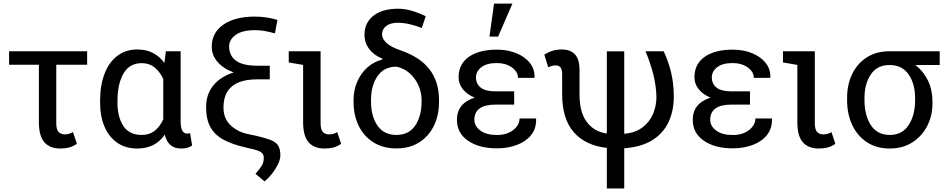

<svg xmlns="http://www.w3.org/2000/svg" viewBox="-20 -812 5267 1063"><path d="M314 10.3Q255.9 10.3 225.6 -24.4Q195.3 -59.1 195.3 -136.2V-453.6H30.3V-528.3H462.4V-453.6H291.5V-130.9Q291.5 -95.2 304.4 -81.5Q317.4 -67.9 339.4 -67.9Q351.1 -67.9 362.8 -71.5Q374.5 -75.2 383.8 -80.6L405.8 -16.1Q383.3 -0.5 361.6 4.9Q339.8 10.3 314 10.3Z M739.7 10.3Q675.3 10.3 629.2 -21.7Q583 -53.7 558.6 -110.8Q534.2 -168 534.2 -244.1V-254.4Q534.2 -339.4 558.6 -403.3Q583 -467.3 629.4 -502.7Q675.8 -538.1 740.7 -538.1Q789.6 -538.1 826.9 -518.8Q864.3 -499.5 890.1 -463.4L898.4 -528.3H980V-144.5Q980 -103.5 989.7 -87.9Q999.5 -72.3 1017.1 -72.3Q1026.4 -72.3 1032.2 -75.2L1043.9 -6.3Q1029.3 3.4 1014.6 6.8Q1000 10.3 981.9 10.3Q947.3 10.3 924.8 -8.1Q902.3 -26.4 892.1 -66.4Q839.8 10.3 739.7 10.3ZM764.2 -64.9Q806.6 -64.9 835.7 -87.4Q864.7 -109.9 883.8 -150.9V-375.5Q864.3 -416 835.2 -439.2Q806.2 -462.4 765.1 -462.4Q696.3 -462.4 663.3 -404.3Q630.4 -346.2 630.4 -254.4V-244.1Q630.4 -163.6 663.1 -114.3Q695.8 -64.9 764.2 -64.9Z M1444.8 192.4 1394.5 150.4Q1421.4 119.1 1430.9 102.8Q1440.4 86.4 1440.4 60.5Q1440.4 40 1423.3 29.5Q1406.2 19 1365.2 10.3L1337.9 3.9Q1265.6 -12.7 1217.5 -38.6Q1169.4 -64.5 1145.3 -107.7Q1121.1 -150.9 1121.1 -218.8Q1121.1 -290.5 1161.4 -339.4Q1201.7 -388.2 1273.9 -411.1Q1216.8 -431.6 1184.6 -469Q1152.3 -506.3 1152.3 -552.7Q1152.3 -631.3 1216.8 -675.8Q1281.2 -720.2 1391.6 -720.2Q1424.3 -720.2 1458.7 -714.8Q1493.2 -709.5 1516.1 -701.7L1502 -627.4Q1471.7 -635.7 1445.3 -640.4Q1418.9 -645 1392.6 -645Q1321.3 -645 1284.9 -618.9Q1248.5 -592.8 1248.5 -554.7Q1248.5 -504.4 1286.1 -476.3Q1323.7 -448.2 1403.8 -448.2H1473.6V-372.6H1403.8Q1217.3 -372.6 1217.3 -216.8Q1217.3 -156.7 1254.9 -120.1Q1292.5 -83.5 1348.1 -70.8L1403.3 -59.1Q1450.2 -47.9 1478.5 -36.9Q1506.8 -25.9 1519.5 -6.6Q1532.2 12.7 1532.2 48.3Q1531.7 71.8 1518.6 98.6Q1505.4 125.5 1485.6 150.4Q1465.8 175.3 1444.8 192.4Z M1776.9 10.3Q1718.8 10.3 1688.5 -24.4Q1658.2 -59.1 1658.2 -136.2V-452.6L1578.6 -466.3V-528.3H1754.9V-130.9Q1754.9 -94.7 1767.6 -81.3Q1780.3 -67.9 1802.2 -67.9Q1827.1 -67.9 1847.2 -80.6L1868.7 -15.6Q1846.2 -0.5 1824.7 4.9Q1803.2 10.3 1776.9 10.3Z M2174.8 9.8Q2101.6 9.8 2048.3 -23.4Q1995.1 -56.6 1966.3 -114.7Q1937.5 -172.9 1937.5 -248.5V-258.8Q1937.5 -314.5 1958.3 -361.1Q1979 -407.7 2014.6 -439.2Q2050.3 -470.7 2095.2 -481.9L2097.2 -487.3Q2050.3 -505.9 2024.2 -540.5Q1998 -575.2 1998 -619.1Q1998 -686 2047.4 -724.9Q2096.7 -763.7 2184.1 -763.7Q2220.7 -763.7 2259.3 -752.4Q2297.9 -741.2 2336.9 -722.2L2315.4 -657.2Q2287.6 -668 2252 -677Q2216.3 -686 2182.1 -686Q2141.6 -686 2118.4 -668.2Q2095.2 -650.4 2095.2 -621.1Q2095.2 -598.1 2118.9 -575Q2142.6 -551.8 2204.1 -530.8Q2410.6 -458.5 2410.6 -258.8V-248.5Q2410.6 -172.9 2381.8 -114.7Q2353 -56.6 2300.3 -23.4Q2247.6 9.8 2174.8 9.8ZM2174.8 -64.9Q2243.2 -64.9 2278.6 -116.7Q2314 -168.5 2314 -248.5V-258.8Q2314 -301.3 2296.4 -340.3Q2278.8 -379.4 2247.3 -407Q2215.8 -434.6 2174.8 -442.9Q2106 -442.9 2070.1 -390.4Q2034.2 -337.9 2034.2 -258.8V-248.5Q2034.2 -168.5 2069.8 -116.7Q2105.5 -64.9 2174.8 -64.9Z M2731 9.3Q2632.3 9.3 2571 -33Q2509.8 -75.2 2509.8 -148.9Q2509.8 -239.7 2607.9 -271.5Q2565.9 -288.6 2542.5 -318.4Q2519 -348.1 2519 -383.8Q2519 -457.5 2575.7 -497.3Q2632.3 -537.1 2731 -537.1Q2790.5 -537.1 2838.4 -517.6Q2886.2 -498 2913.6 -463.6Q2940.9 -429.2 2939.5 -383.8L2938.5 -380.9H2847.7Q2847.7 -415 2813.7 -439Q2779.8 -462.9 2731 -462.9Q2674.3 -462.9 2644.8 -439.7Q2615.2 -416.5 2615.2 -383.8Q2615.2 -347.7 2641.6 -326.9Q2668 -306.2 2724.1 -306.2H2826.7V-232.9H2724.1Q2606.4 -232.9 2606.4 -148.9Q2606.4 -113.3 2639.9 -88.9Q2673.3 -64.5 2731 -64.5Q2785.6 -64.5 2821 -91.8Q2856.4 -119.1 2856.4 -156.2H2947.3L2948.2 -153.3Q2949.7 -100.6 2920.4 -64.2Q2891.1 -27.8 2841.1 -9.3Q2791 9.3 2731 9.3ZM2689.9 -609.4 2715.3 -792H2816.9L2737.8 -609.4Z M3339.8 231.4V6.8Q3221.2 -6.3 3156.7 -80.1Q3092.3 -153.8 3092.3 -291V-400.9Q3092.3 -428.7 3082.5 -439.5Q3072.8 -450.2 3056.2 -450.2Q3046.4 -450.2 3033.9 -446.5Q3021.5 -442.9 3015.1 -439.9L2993.7 -508.8Q3035.6 -538.1 3090.3 -538.1Q3137.7 -538.1 3163.1 -511Q3188.5 -483.9 3188.5 -423.8V-290Q3188.5 -190.4 3228.5 -137Q3268.6 -83.5 3336.9 -73.2L3339.8 -74.2V-527.8H3436V-72.3L3439 -71.3Q3498.5 -77.6 3537.4 -106.9Q3576.2 -136.2 3595.2 -180.7Q3614.3 -225.1 3614.3 -276.9Q3612.8 -337.9 3596.9 -400.4Q3581.1 -462.9 3553.7 -528.3H3654.3Q3679.2 -476.6 3694.8 -414.1Q3710.4 -351.6 3710.4 -276.9Q3710.4 -198.2 3681.4 -136.2Q3652.3 -74.2 3591.6 -36.1Q3530.8 2 3436 8.8V231.4Z M4036.6 9.3Q3938 9.3 3876.7 -33Q3815.4 -75.2 3815.4 -148.9Q3815.4 -239.7 3913.6 -271.5Q3871.6 -288.6 3848.1 -318.4Q3824.7 -348.1 3824.7 -383.8Q3824.7 -457.5 3881.3 -497.3Q3938 -537.1 4036.6 -537.1Q4096.2 -537.1 4144 -517.6Q4191.9 -498 4219.2 -463.6Q4246.6 -429.2 4245.1 -383.8L4244.1 -380.9H4153.3Q4153.3 -415 4119.4 -439Q4085.4 -462.9 4036.6 -462.9Q3980 -462.9 3950.4 -439.7Q3920.9 -416.5 3920.9 -383.8Q3920.9 -347.7 3947.3 -326.9Q3973.6 -306.2 4029.8 -306.2H4132.3V-232.9H4029.8Q3912.1 -232.9 3912.1 -148.9Q3912.1 -113.3 3945.6 -88.9Q3979 -64.5 4036.6 -64.5Q4091.3 -64.5 4126.7 -91.8Q4162.1 -119.1 4162.1 -156.2H4252.9L4253.9 -153.3Q4255.4 -100.6 4226.1 -64.2Q4196.8 -27.8 4146.7 -9.3Q4096.7 9.3 4036.6 9.3Z M4513.2 10.3Q4455.1 10.3 4424.8 -24.4Q4394.5 -59.1 4394.5 -136.2V-452.6L4314.9 -466.3V-528.3H4491.2V-130.9Q4491.2 -94.7 4503.9 -81.3Q4516.6 -67.9 4538.6 -67.9Q4563.5 -67.9 4583.5 -80.6L4605 -15.6Q4582.5 -0.5 4561 4.9Q4539.6 10.3 4513.2 10.3Z M4906.2 10.3Q4833.5 10.3 4780.5 -24.2Q4727.5 -58.6 4698.7 -119.1Q4669.9 -179.7 4669.9 -258.3V-269Q4669.9 -344.7 4698.5 -403.1Q4727.1 -461.4 4779.8 -494.9Q4832.5 -528.3 4905.3 -528.3H5182.6V-452.1H5047.4Q5093.3 -417 5117.9 -365.2Q5142.6 -313.5 5142.6 -250V-239.3Q5142.6 -170.9 5113.3 -114.3Q5084 -57.6 5031 -23.7Q4978 10.3 4906.2 10.3ZM4906.2 -64.9Q4975.1 -64.9 5010.7 -119.6Q5046.4 -174.3 5046.4 -258.3V-269Q5046.4 -347.7 5010.5 -399.9Q4974.6 -452.1 4904.8 -452.1Q4836.4 -452.1 4801.3 -399.9Q4766.1 -347.7 4766.1 -269V-258.3Q4766.1 -174.3 4801.3 -119.6Q4836.4 -64.9 4906.2 -64.9Z"/></svg>

Font: Roboto Slab
Style: Regular
Weight: 400
Designer: Google
Version: Version 2.000; ttfautohint (v1.8.1.43-b0c9)